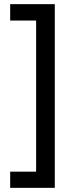

<svg xmlns="http://www.w3.org/2000/svg" viewBox="-20 -743 350 925"><path d="M29 84V162H244V-723H29V-644H154V84Z"/></svg>

Font: Noto Sans Khmer ExtraCondensed Medium
Style: Regular
Weight: 500
Width: 2
Designer: Danh Hong and the Monotype Design Team
Foundry: Monotype Imaging Inc.
Version: Version 2.004